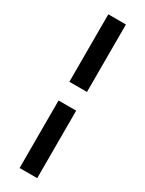

<svg xmlns="http://www.w3.org/2000/svg" viewBox="-184 -684 549 729"><g transform="rotate(30 91.0 -319.0)"><path d="M53.7 -278.3H130.9V17.6H53.7ZM53.7 -656.2H130.9V-360.4H53.7Z"/></g></svg>

Font: Puritan
Style: Bold
Weight: 700
Version: 2.1